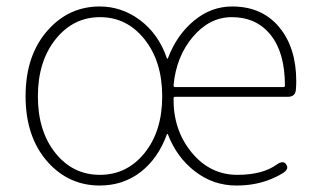

<svg xmlns="http://www.w3.org/2000/svg" viewBox="-20 -560 977 593"><path d="M288 13Q193 13 128 -59Q59 -136 59 -263Q59 -390 128 -467Q193 -540 288 -540Q355 -540 411 -499Q470 -455 495 -381Q497 -376 499 -381Q526 -452 579 -496Q632 -540 697 -540Q789 -540 842 -476.5Q895 -413 895 -309Q895 -297 894 -285Q893 -261 869 -261H521Q516 -261 516 -256Q515 -158 572 -89Q629 -20 713 -20Q791 -20 835 -52Q855 -66 864 -52Q874 -38 853 -25Q834 -13 807 -3Q763 13 710 13Q639 13 582.5 -30.5Q526 -74 499 -144Q497 -149 495 -144Q468 -70 414 -28.5Q360 13 288 13ZM288.5 -20Q372 -20 426.5 -87.5Q481 -155 481 -262.5Q481 -370 426.5 -438.5Q372 -507 289 -507Q206 -507 151.5 -438.5Q97 -370 97 -262.5Q97 -155 151 -87.5Q205 -20 288.5 -20ZM516 -296Q516 -291 521 -291H855Q860 -291 860 -296Q860 -397 816 -452Q772 -507 696 -507Q627 -507 575.5 -446Q524 -385 516 -296Z"/></svg>

Font: Resource Han Rounded JP ExtraLight
Style: Regular
Weight: 250
Designer: Cyano Hao (round all glyphs); Ryoko NISHIZUKA 西塚涼子 (kana, bopomofo & ideographs); Paul D. Hunt (Latin, Greek & Cyrillic)
Foundry: Cyano Hao
Version: 0.990